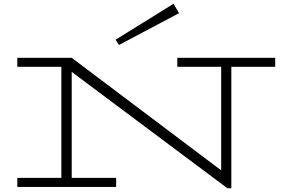

<svg xmlns="http://www.w3.org/2000/svg" viewBox="-20 -993 1499 1020"><path d="M1442 -638H1209V7H1188L361 -611V-48H597V0H72V-48H306V-638H72V-686H362V-685L1155 -88V-638H922V-686H1442ZM612 -754 931 -923 902 -973 594 -782Z"/></svg>

Font: BioRhyme Expanded Light
Style: Regular
Weight: 300
Width: 7
Designer: Aoife Mooney
Foundry: Aoife Mooney Type
Version: Version 1.001